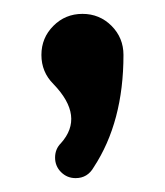

<svg xmlns="http://www.w3.org/2000/svg" viewBox="-20 -137 235 274"><path d="M56.2 -17.1Q39.1 -34.2 39.1 -58.6Q39.1 -83 56.2 -100.1Q73.2 -117.2 97.7 -117.2Q122.1 -117.2 139.2 -100.1Q156.2 -83 156.2 -58.6Q156.2 37.1 113.8 101.6Q105 117.2 87.9 117.2Q75.7 117.2 67.1 108.6Q58.6 100.1 58.6 87.9Q58.6 75.7 66.9 67.4Q101.1 29.3 56.2 -17.1Z"/></svg>

Font: Comfortaa
Style: Regular
Weight: 400
Designer: Johan Aakerlund - aajohan
Foundry: Johan Aakerlund
Version: Version 2.004 2013